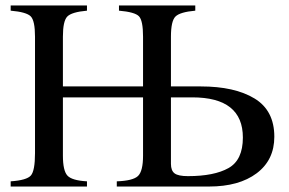

<svg xmlns="http://www.w3.org/2000/svg" viewBox="-20 -682 1057 702"><path d="M605 -366H714Q838 -366 910.5 -322Q983 -278 983 -182Q983 -97 918.5 -48.5Q854 0 744 0H407V-19Q466 -21 484.5 -38.5Q503 -56 503 -113V-326H210V-113Q210 -58 226.5 -40Q243 -22 298 -19V0H19V-19Q78 -23 93 -40.5Q108 -58 108 -122V-548Q108 -606 92.5 -622Q77 -638 19 -643V-662H298V-643Q242 -638 226 -621.5Q210 -605 210 -548V-366H503V-548Q503 -607 488 -622.5Q473 -638 415 -643V-662H694V-643Q638 -638 621.5 -621.5Q605 -605 605 -548ZM605 -326V-83Q605 -58 618.5 -48Q632 -38 667 -38Q763 -38 815.5 -67.5Q868 -97 868 -179Q868 -326 683 -326Z"/></svg>

Font: STIX
Style: Regular
Weight: 400
Designer: MicroPress Inc., with final additions and corrections provided by Coen Hoffman, Elsevier (retired)
Version: Version 1.1.1